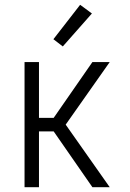

<svg xmlns="http://www.w3.org/2000/svg" viewBox="-20 -778 540 798"><path d="M82 0V-520H142V-288H203L364 -520H436L253 -260L436 0H364L203 -232H142V0ZM241 -585 202 -615 313 -758 362 -722Z"/></svg>

Font: Iosevka Light
Style: Regular
Weight: 300
Monospace: yes
Designer: Belleve Invis
Foundry: Belleve Invis
Version: Version 32.5.0; ttfautohint (v1.8.4)